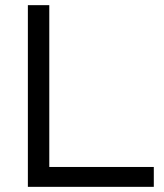

<svg xmlns="http://www.w3.org/2000/svg" viewBox="-20 -724 636 744"><path d="M171 -704V-77H576V0H88V-704Z"/></svg>

Font: CBA Beacon Sans
Style: Regular
Weight: 400
Designer: Wei Huang
Foundry: Wei Huang
Version: Version 1.002